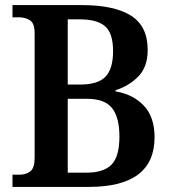

<svg xmlns="http://www.w3.org/2000/svg" viewBox="-20 -734 673 754"><path d="M29 0V-48H56Q83 -48 99.5 -61.5Q116 -75 116 -114V-603Q116 -643 97.5 -654.5Q79 -666 55 -666H29V-714H301Q429 -714 494.5 -672.5Q560 -631 560 -538Q560 -471 523 -433.5Q486 -396 434 -380V-375Q502 -364 544.5 -319.5Q587 -275 587 -195Q587 0 329 0ZM295 -402Q365 -402 394.5 -433Q424 -464 424 -533Q424 -604 392.5 -631Q361 -658 294 -658H246V-402ZM320 -56Q387 -56 418 -87.5Q449 -119 449 -198Q449 -273 420 -309.5Q391 -346 322 -346H246V-56Z"/></svg>

Font: Noto Serif Myanmar SemiCondensed SemiBold
Style: Regular
Weight: 600
Width: 4
Designer: Ben Mitchell and the Monotype Design Team
Foundry: Monotype Imaging Inc.
Version: Version 2.106; ttfautohint (v1.8.4.7-5d5b)